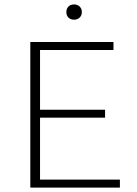

<svg xmlns="http://www.w3.org/2000/svg" viewBox="-20 -848 620 868"><path d="M522 -36V0H117V-658H493V-622H161V-352H455V-316H161V-36ZM280 -793Q280 -809 289.5 -818.5Q299 -828 315 -828Q330 -828 340 -818.5Q350 -809 350 -793Q350 -778 340 -768.5Q330 -759 315 -759Q299 -759 289.5 -768.5Q280 -778 280 -793Z"/></svg>

Font: Ysabeau Light
Style: Regular
Weight: 300
Designer: Christian Thalmann (Catharsis Fonts)
Version: Version 0.003